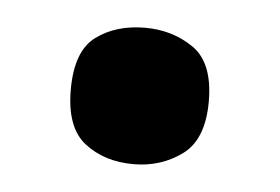

<svg xmlns="http://www.w3.org/2000/svg" viewBox="-28 -473 346 237"><g transform="rotate(5 144.5 -354.5)"><path d="M144 -270Q108 -270 83.5 -289Q59 -308 59 -355Q59 -403 83.5 -421Q108 -439 144 -439Q178 -439 204 -421Q230 -403 230 -355Q230 -308 204 -289Q178 -270 144 -270Z"/></g></svg>

Font: Noto Serif Tamil Condensed Black
Style: Italic
Weight: 900
Width: 3
Italic angle: -12°
Designer: Indian Type Foundry, Tom Grace, and the Monotype Design Team
Foundry: Monotype Imaging Inc.
Version: Version 2.003; ttfautohint (v1.8.4.7-5d5b)